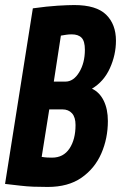

<svg xmlns="http://www.w3.org/2000/svg" viewBox="-28 -730 479 760"><path d="M-8 -2 102 -697Q159 -705 200.5 -707.5Q242 -710 266 -710Q353 -710 392 -672Q431 -634 431 -569Q431 -513 407 -460Q383 -407 336 -379Q366 -365 382.5 -331.5Q399 -298 399 -251Q399 -182 373 -122.5Q347 -63 294.5 -26.5Q242 10 161 10Q129 10 104 9Q79 8 53 5Q27 2 -8 -2ZM185 -407H231Q263 -407 285.5 -444Q308 -481 308 -533Q308 -567 295 -580.5Q282 -594 256 -594Q244 -594 234.5 -592.5Q225 -591 213 -589ZM167 -297 137 -109Q149 -107 159 -106.5Q169 -106 178 -106Q223 -106 247 -142Q271 -178 271 -235Q271 -266 257 -281.5Q243 -297 219 -297Z"/></svg>

Font: Georama Condensed
Style: Bold Italic
Weight: 700
Width: 3
Italic angle: -9°
Designer: Jean-Baptiste Levee
Foundry: Production Type
Version: Version 1.000